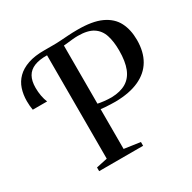

<svg xmlns="http://www.w3.org/2000/svg" viewBox="-164 -915 1081 1080"><g transform="rotate(-30 376.0 -375.0)"><path d="M180 0V-24L252 -39.5V-719.5L246 -731.5L252 -743H309Q337.5 -743 362.2 -744.8Q387 -746.5 413 -748.2Q439 -750 470.5 -750Q568.5 -750.5 626 -723.8Q683.5 -697 708.5 -648.2Q733.5 -599.5 733.5 -533Q733.5 -456.5 702.2 -403.2Q671 -350 609 -321.8Q547 -293.5 455.5 -292.5Q443 -292.5 423.8 -293.2Q404.5 -294 386.8 -295.2Q369 -296.5 361.5 -298V-39.5L465.5 -24.5V0ZM449 -324.5Q506.5 -326 543.8 -348.2Q581 -370.5 599 -415.8Q617 -461 617 -532Q617 -589.5 603.5 -631.5Q590 -673.5 555 -696.2Q520 -719 456 -719Q439.5 -719 421.2 -717.2Q403 -715.5 387.5 -713.5Q372 -711.5 361.5 -711V-333.5Q377 -330 401.5 -327.2Q426 -324.5 449 -324.5ZM29.5 -486Q27 -498.5 25.8 -513.5Q24.5 -528.5 24.5 -544Q24.5 -586.5 36.5 -622.8Q48.5 -659 75.5 -686Q102.5 -713 146.5 -728.2Q190.5 -743.5 253.5 -743L259 -727L253.5 -711Q203 -712 169.8 -698.8Q136.5 -685.5 120.5 -657.2Q104.5 -629 104.5 -584.5Q104.5 -557.5 109.2 -531.8Q114 -506 122.5 -486Z"/></g></svg>

Font: Merriweather 120pt
Style: Regular
Weight: 400
Version: Version 2.100